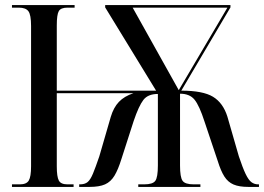

<svg xmlns="http://www.w3.org/2000/svg" viewBox="-20 -734 1037 754"><path d="M27 0V-10H58Q84 -10 93 -25Q102 -40 102 -81V-632Q102 -676 91.5 -690Q81 -704 54 -704H27V-714H273V-704H245Q219 -704 211 -690.5Q203 -677 203 -634V-378H593L393 -705V-714H885V-705L692 -378Q777 -378 816.5 -354Q856 -330 873 -276L918 -120Q933 -75 944.5 -51Q956 -27 967.5 -18.5Q979 -10 994 -10H997V0H955Q919 0 897 -9.5Q875 -19 861 -41Q847 -63 835 -102L783 -257Q763 -319 744 -342.5Q725 -366 687 -366V-84Q687 -38 697 -24Q707 -10 741 -10H767V0H523V-10H546Q580 -10 590 -24Q600 -38 600 -84V-365Q561 -365 543 -341.5Q525 -318 505 -259L457 -110Q444 -68 429.5 -44Q415 -20 392.5 -10Q370 0 332 0H291V-10H294Q313 -10 324 -19Q335 -28 345 -52Q355 -76 370 -120L415 -275Q426 -312 447 -334Q468 -356 504 -368H203V-81Q203 -40 211 -25Q219 -10 245 -10H269V0ZM682 -380 873 -704H501Z"/></svg>

Font: Noto Serif Display ExtraCondensed Medium
Style: Regular
Weight: 500
Width: 2
Designer: Monotype Design Team
Foundry: Monotype Imaging Inc.
Version: Version 2.009